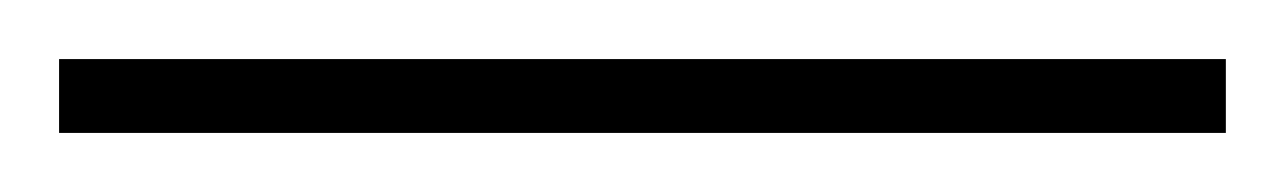

<svg xmlns="http://www.w3.org/2000/svg" viewBox="-22 71 435 65"><path d="M-2 116V91H393V116Z"/></svg>

Font: Noto Sans UI Thin
Style: Regular
Weight: 250
Designer: Monotype Design Team
Foundry: Monotype Imaging Inc.
Version: Version 1.001